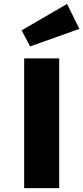

<svg xmlns="http://www.w3.org/2000/svg" viewBox="-20 -973 431 993"><path d="M105 0V-670.9H286.1V0ZM390.6 -823.7 135.7 -732.9 91.8 -815.9 326.7 -952.6Z"/></svg>

Font: Syncopate
Style: Bold
Weight: 700
Designer: Astigmatic (AOETI)
Foundry: Astigmatic (AOETI)
Version: Version 1.001 2011